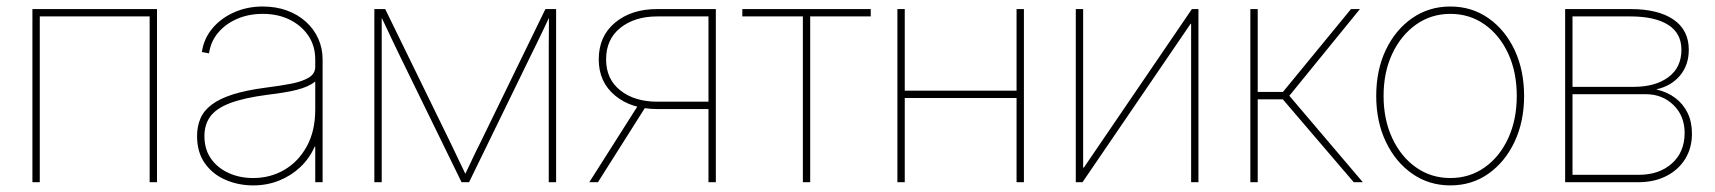

<svg xmlns="http://www.w3.org/2000/svg" viewBox="-20 -557 5244 587"><path d="M460 -529.3V0H437.5V-506.8H101.6V0H79.1V-529.3Z M753.9 9.8Q709 9.8 669.7 -7.1Q630.4 -23.9 606.4 -57.6Q582.5 -91.3 582.5 -141.1Q582.5 -170.9 592.8 -194.8Q603 -218.8 627.2 -237.1Q651.4 -255.4 691.9 -268.3Q732.4 -281.2 793 -289.1Q835.4 -294.4 869.6 -301Q903.8 -307.6 923.8 -319.6Q943.8 -331.5 943.8 -353V-375Q943.8 -416 923.1 -447.3Q902.3 -478.5 866.2 -496.6Q830.1 -514.6 783.2 -514.6Q740.2 -514.6 704.8 -499.3Q669.4 -483.9 646.7 -456.8Q624 -429.7 619.1 -394L597.2 -397.9Q603 -438.5 628.9 -469.7Q654.8 -501 695.1 -519Q735.4 -537.1 783.2 -537.1Q823.7 -537.1 857.2 -524.9Q890.6 -512.7 915 -490.7Q939.5 -468.8 952.9 -439.2Q966.3 -409.7 966.3 -375V0H943.8V-108.4H941.9Q926.3 -72.8 898.4 -46.4Q870.6 -20 833.7 -5.1Q796.9 9.8 753.9 9.8ZM753.9 -12.7Q806.2 -12.7 849.1 -37.6Q892.1 -62.5 918 -109.6Q943.8 -156.7 943.8 -222.7V-307.6Q933.1 -299.3 919.4 -293.2Q905.8 -287.1 887.9 -282.5Q870.1 -277.8 847.4 -274.2Q824.7 -270.5 796.9 -267.1Q725.6 -257.8 683.3 -241.7Q641.1 -225.6 623 -200.9Q605 -176.3 605 -141.1Q605 -100.6 625 -72Q645 -43.5 679 -28.1Q712.9 -12.7 753.9 -12.7Z M1124.5 0V-529.3H1157.7L1358.9 -117.2Q1364.7 -105 1370.8 -92.3Q1377 -79.6 1382.8 -67.1Q1388.7 -54.7 1394.8 -42.2Q1400.9 -29.8 1406.7 -17.1H1398.4Q1404.8 -29.8 1410.6 -42.2Q1416.5 -54.7 1422.4 -67.1Q1428.2 -79.6 1434.3 -92.3Q1440.4 -105 1446.8 -117.2L1647.5 -529.3H1680.2V0H1657.7V-388.7Q1657.7 -403.8 1657.7 -419.2Q1657.7 -434.6 1658 -449.7Q1658.2 -464.8 1658.2 -480.2Q1658.2 -495.6 1658.2 -510.7H1662.1Q1652.8 -490.7 1643.1 -470.2Q1633.3 -449.7 1623.5 -429.4Q1613.8 -409.2 1603.5 -388.7L1414.1 0H1391.1L1201.2 -388.7Q1191.4 -409.2 1181.6 -429.4Q1171.9 -449.7 1162.4 -470.2Q1152.8 -490.7 1143.1 -510.7H1147Q1147 -495.6 1147 -480.2Q1147 -464.8 1147 -449.7Q1147 -434.6 1147 -419.2Q1147 -403.8 1147 -388.7V0Z M2168.5 0H2146V-506.8H1989.7Q1920.4 -506.8 1876.7 -471.9Q1833 -437 1833 -375.5Q1833 -314.9 1876.7 -280.5Q1920.4 -246.1 1989.7 -246.1H2156.7V-223.6H1989.3Q1910.2 -223.6 1860.4 -264.9Q1810.5 -306.2 1810.5 -375.5Q1810.5 -446.3 1860.4 -487.8Q1910.2 -529.3 1989.3 -529.3H2168.5ZM1808.1 0H1781.7L1933.6 -239.3H1959.5Z M2434.6 0V-506.8H2249.5V-529.3H2642.1V-506.8H2457V0Z M3098.6 -279.8V-257.3H2738.3V-279.8ZM2746.1 -529.3V0H2723.6V-529.3ZM3110.4 -529.3V0H3087.9V-529.3Z M3644 0H3621.6V-484.4H3620.1L3289.6 0H3269V-529.3H3291.5V-44.4H3293.5L3624 -529.3H3644Z M3802.7 0V-529.3H3825.2V-275.9H3902.3L4110.4 -529.3H4137.7L3921.9 -264.2L4146.5 0H4118.7L3901.9 -253.4H3825.2V0Z M4414.1 9.8Q4348.6 9.8 4297.4 -26.1Q4246.1 -62 4216.8 -123.8Q4187.5 -185.5 4187.5 -263.7Q4187.5 -342.8 4216.8 -404.3Q4246.1 -465.8 4297.4 -501.5Q4348.6 -537.1 4414.1 -537.1Q4479.5 -537.1 4530.5 -501.5Q4581.5 -465.8 4610.6 -404.1Q4639.6 -342.3 4639.6 -263.7Q4639.6 -185.5 4610.6 -123.8Q4581.5 -62 4530.8 -26.1Q4480 9.8 4414.1 9.8ZM4414.1 -12.7Q4473.1 -12.7 4519 -45.2Q4564.9 -77.6 4591.1 -134.5Q4617.2 -191.4 4617.2 -263.7Q4617.2 -336.4 4591.1 -393.1Q4564.9 -449.7 4519 -482.2Q4473.1 -514.6 4414.1 -514.6Q4355.5 -514.6 4309.3 -481.9Q4263.2 -449.2 4236.6 -392.8Q4210 -336.4 4210 -263.7Q4210 -191.4 4236.6 -134.5Q4263.2 -77.6 4309.3 -45.2Q4355.5 -12.7 4414.1 -12.7Z M4765.1 0V-529.3H4964.4Q5049.3 -529.3 5096.2 -497.3Q5143.1 -465.3 5143.1 -404.8Q5143.1 -357.9 5116.2 -325.9Q5089.4 -293.9 5043.5 -283.7Q5077.6 -275.9 5102.1 -257.3Q5126.5 -238.8 5139.6 -211.4Q5152.8 -184.1 5152.8 -148.4Q5152.8 -104.5 5132.1 -71Q5111.3 -37.6 5074.5 -18.8Q5037.6 0 4989.7 0ZM4787.6 -22.5H4989.7Q5052.7 -22.5 5091.6 -57.4Q5130.4 -92.3 5130.4 -150.4Q5130.4 -202.6 5096.4 -235.8Q5062.5 -269 5011.2 -269H4787.6ZM4787.6 -291.5H4975.1Q5040.5 -291.5 5080.6 -321Q5120.6 -350.6 5120.6 -404.8Q5120.6 -455.6 5079.8 -481.2Q5039.1 -506.8 4964.4 -506.8H4787.6Z"/></svg>

Font: Inter 24pt Thin
Style: Regular
Weight: 250
Designer: Rasmus Andersson
Foundry: rsms
Version: Version 4.001;git-66647c0bb